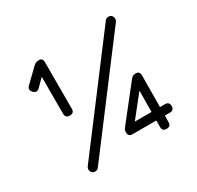

<svg xmlns="http://www.w3.org/2000/svg" viewBox="-144 -827 1026 999"><g transform="rotate(-30 369.0 -328.0)"><path d="M189 -314C189 -314 189 -314 189 -314C171.5 -314 162.5 -322.5 162.5 -340C162.5 -340 162.5 -340 162.5 -340C162.5 -340 162.5 -578.5 162.5 -578.5C162.5 -578.5 182 -581.5 182 -581.5C182 -581.5 119 -518.5 119 -518.5C106.5 -506 94.5 -506.5 82 -519C82 -519 82 -519 82 -519C70 -531.5 70 -544 82 -556C82 -556 82 -556 82 -556C82 -556 159.5 -631 159.5 -631C165 -636 170 -639.5 174.5 -641.5C179 -643.5 185 -644.5 192 -644.5C192 -644.5 192 -644.5 192 -644.5C207.5 -644.5 215 -637 215 -621.5C215 -621.5 215 -621.5 215 -621.5C215 -621.5 215 -340 215 -340C215 -322.5 206.5 -314 189 -314ZM158 4C158 4 158 4 158 4C150.5 4 144.5 1.5 139.5 -3.5C134 -8.5 131.5 -14.5 131.5 -22C131.5 -22 131.5 -22 131.5 -22C131.5 -25.5 132 -28.5 133 -31C134 -33.5 135 -36 136.5 -38.5C136.5 -38.5 136.5 -38.5 136.5 -38.5C136.5 -38.5 597.5 -648.5 597.5 -648.5C603 -656 610 -659.5 619 -659.5C619 -659.5 619 -659.5 619 -659.5C626.5 -659.5 632.5 -657 637.5 -652C642.5 -646.5 645 -640.5 645 -633C645 -633 645 -633 645 -633C645 -630.5 644.5 -627.5 643.5 -625C642.5 -622 641.5 -619.5 640 -617C640 -617 640 -617 640 -617C640 -617 179 -7 179 -7C173.5 0.5 166.5 4 158 4ZM590.5 -2.5C590.5 -2.5 590.5 -2.5 590.5 -2.5C573.5 -2.5 565 -11 565 -28C565 -28 565 -28 565 -28C565 -28 567 -273 567 -273C567 -273 590 -275 590 -275C590 -275 446 -93.5 446 -93.5C446 -93.5 439.5 -118 439.5 -118C439.5 -118 646.5 -118 646.5 -118C663.5 -118 672 -109.5 672 -92.5C672 -92.5 672 -92.5 672 -92.5C672 -75.5 663.5 -67 646.5 -67C646.5 -67 646.5 -67 646.5 -67C646.5 -67 422.5 -67 422.5 -67C405.5 -67 397 -75.5 397 -92.5C397 -92.5 397 -92.5 397 -92.5C397 -102 400.5 -111 408 -120C408 -120 408 -120 408 -120C408 -120 563.5 -317 563.5 -317C568 -322.5 572.5 -327 577 -329.5C581.5 -332 587.5 -333 594.5 -333C594.5 -333 594.5 -333 594.5 -333C610 -333 618 -324.5 618 -307.5C618 -307.5 618 -307.5 618 -307.5C618 -307.5 616 -28 616 -28C616 -11 607.5 -2.5 590.5 -2.5Z"/></g></svg>

Font: Jura-Fortis-Regular
Style: Regular
Weight: 500
Designer: Daniel Johnson, Alexei Vanyashin, Mirko Velimirovic
Foundry: Daniel Johnson
Version: ""